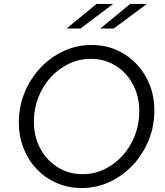

<svg xmlns="http://www.w3.org/2000/svg" viewBox="-20 -938 835 969"><path d="M392 11Q325 11 267 -14Q209 -39 166 -84Q123 -129 99 -189.5Q75 -250 75 -320Q75 -400 104 -470.5Q133 -541 183.5 -595Q234 -649 300.5 -680Q367 -711 442 -711Q510 -711 567.5 -686Q625 -661 668 -616Q711 -571 735 -511Q759 -451 759 -380Q759 -300 730 -229.5Q701 -159 650.5 -105Q600 -51 533.5 -20Q467 11 392 11ZM397 -59Q456 -59 507.5 -84Q559 -109 598.5 -152.5Q638 -196 660.5 -253.5Q683 -311 683 -376Q683 -452 651 -512Q619 -572 563.5 -606.5Q508 -641 438 -641Q379 -641 327 -616Q275 -591 235.5 -547.5Q196 -504 173.5 -446.5Q151 -389 151 -324Q151 -249 183 -189Q215 -129 271 -94Q327 -59 397 -59ZM467 -918H551L386 -794H316ZM637 -918H721L554 -794H486Z"/></svg>

Font: Red Hat Text VF
Style: Italic
Weight: 400
Italic angle: -12°
Designer: Pentagram, MCKL
Foundry: Pentagram, MCKL
Version: Version 1.023